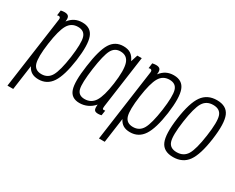

<svg xmlns="http://www.w3.org/2000/svg" viewBox="-97 -936 1836 1499"><g transform="rotate(30 820.5 -187.0)"><path d="M36 173H88L119 -50Q134 -19 158.5 -4.5Q183 10 220 10Q297 10 340 -55Q383 -120 404 -269Q424 -417 399.5 -482Q375 -547 297 -547Q260 -547 231 -532.5Q202 -518 178 -487Q183 -519 173.5 -533Q164 -547 136 -547Q128 -547 120.5 -546Q113 -545 103 -543L97 -496Q106 -499 110 -499Q120 -499 124 -492.5Q128 -486 126 -473ZM148 -269Q166 -398 196 -449Q226 -500 285 -500Q343 -500 357.5 -450.5Q372 -401 354 -269Q335 -137 306.5 -87Q278 -37 220 -37Q161 -37 145.5 -88Q130 -139 148 -269Z M797 -537 777 -475Q760 -513 734.5 -530Q709 -547 668 -547Q594 -547 555 -484Q516 -421 495 -267Q473 -115 494.5 -52.5Q516 10 589 10Q627 10 660.5 -5.5Q694 -21 720 -51Q716 -16 724 -3Q732 10 758 10Q766 10 772.5 9Q779 8 788 6L795 -40Q791 -39 788 -38.5Q785 -38 783 -38Q772 -38 771 -46.5Q770 -55 772 -70L837 -537ZM748 -257Q731 -136 699.5 -86.5Q668 -37 609 -37Q553 -37 540.5 -85.5Q528 -134 547 -272Q566 -406 591 -453Q616 -500 667 -500Q729 -500 747.5 -443Q766 -386 748 -257Z M861 173H913L944 -50Q959 -19 983.5 -4.5Q1008 10 1045 10Q1122 10 1165 -55Q1208 -120 1229 -269Q1249 -417 1224.5 -482Q1200 -547 1122 -547Q1085 -547 1056 -532.5Q1027 -518 1003 -487Q1008 -519 998.5 -533Q989 -547 961 -547Q953 -547 945.5 -546Q938 -545 928 -543L922 -496Q931 -499 935 -499Q945 -499 949 -492.5Q953 -486 951 -473ZM973 -269Q991 -398 1021 -449Q1051 -500 1110 -500Q1168 -500 1182.5 -450.5Q1197 -401 1179 -269Q1160 -137 1131.5 -87Q1103 -37 1045 -37Q986 -37 970.5 -88Q955 -139 973 -269Z M1313 -268Q1292 -117 1319.5 -53.5Q1347 10 1433 10Q1520 10 1565.5 -53.5Q1611 -117 1632 -268Q1653 -419 1625.5 -483Q1598 -547 1511 -547Q1425 -547 1379.5 -483Q1334 -419 1313 -268ZM1365 -269Q1384 -402 1413.5 -451Q1443 -500 1504 -500Q1566 -500 1582.5 -451Q1599 -402 1580 -269Q1561 -135 1531 -86Q1501 -37 1439 -37Q1378 -37 1362 -86Q1346 -135 1365 -269Z"/></g></svg>

Font: Secuela ExtLt
Style: Italic
Weight: 200
Italic angle: -8°
Designer: Fernando Haro
Foundry: deFharo
Version: Version 1.704